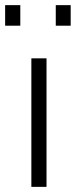

<svg xmlns="http://www.w3.org/2000/svg" viewBox="-47 -727 295 747"><path d="M75 -500H134V0H75ZM-27 -627V-707H32V-627ZM170 -627V-707H228V-627Z"/></svg>

Font: Titillium Web
Style: Light
Weight: 300
Version: Version 1.001;PS 57.000;hotconv 1.0.70;makeotf.lib2.5.55311